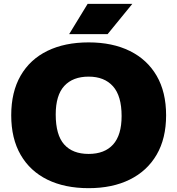

<svg xmlns="http://www.w3.org/2000/svg" viewBox="-20 -971 924 1001"><path d="M442 10Q318 10 227.5 -34.2Q137 -78.5 87.8 -163.5Q38.5 -248.5 38.5 -370Q38.5 -491.5 87.5 -576.5Q136.5 -661.5 227.2 -705.8Q318 -750 442 -750Q566.5 -750 657 -705.2Q747.5 -660.5 796.8 -575.8Q846 -491 846 -370Q846 -249 796.5 -164.2Q747 -79.5 656.5 -34.8Q566 10 442 10ZM442 -168.5Q525.5 -168.5 569.8 -217.8Q614 -267 614 -366Q614 -471 569 -521.2Q524 -571.5 442 -571.5Q360 -571.5 315.2 -523Q270.5 -474.5 270.5 -374Q270.5 -267.5 314.5 -218Q358.5 -168.5 442 -168.5ZM340.5 -793 437 -951H670L541 -793Z"/></svg>

Font: Encode Sans Semi Expanded Black
Style: Regular
Weight: 900
Width: 6
Designer: Multiple Designers
Foundry: Impallari Type
Version: Version 3.000; ttfautohint (v1.8.3) -l 8 -r 50 -G 200 -x 14 